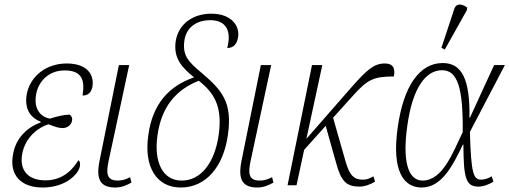

<svg xmlns="http://www.w3.org/2000/svg" viewBox="-20 -826 2271 856"><path d="M170 10C273 10 330 -50 336 -84C339 -100 335 -108 330 -112C294 -54 247 -22 182 -22C110 -22 65 -62 79 -140C93 -215 151 -258 196 -272C223 -262 239 -255 260 -255C281 -255 298 -270 301 -287C304 -301 298 -309 291 -315C267 -315 233 -307 202 -297C164 -304 129 -337 141 -405C151 -463 197 -512 268 -512C343 -512 360 -472 348 -400C373 -400 387 -414 392 -439C401 -493 369 -543 277 -543C190 -543 115 -490 99 -405C89 -343 112 -303 162 -283L161 -280C105 -260 50 -213 38 -137C21 -47 72 10 170 10Z M495 10C519 10 544 1 566 -12L560 -36C538 -24 521 -21 505 -21C453 -21 453 -56 465 -112L556 -536H510L425 -115C406 -27 426 10 495 10Z M786 10C897 10 976 -81 996 -224C1017 -369 971 -423 878 -502C819 -551 793 -579 802 -645C810 -702 854 -736 917 -736C989 -736 1013 -688 993 -612C1021 -612 1037 -629 1042 -663C1048 -711 1012 -765 922 -765C842 -765 775 -721 763 -640C753 -564 793 -524 845 -481C735 -443 660 -365 641 -222C621 -80 679 10 786 10ZM789 -21C706 -21 665 -103 682 -222C700 -352 766 -426 866 -466C934 -413 973 -352 955 -225C938 -103 877 -20 789 -21Z M1128 10C1152 10 1177 1 1199 -12L1193 -36C1171 -24 1154 -21 1138 -21C1086 -21 1086 -56 1098 -112L1189 -536H1143L1058 -115C1039 -27 1059 10 1128 10Z M1262 0H1302L1336 -158L1432 -265L1479 -98C1501 -17 1525 6 1583 6C1603 6 1629 -2 1652 -16L1645 -40C1626 -29 1614 -25 1598 -25C1558 -25 1538 -43 1519 -112L1465 -301L1556 -402C1620 -473 1648 -485 1736 -485C1742 -517 1736 -543 1696 -543C1647 -543 1616 -515 1547 -437L1346 -207L1417 -536H1371Z M1963 -605 2061 -780 2063 -792C2043 -808 2014 -815 2005 -785L1948 -613ZM1860 10C1950 10 1999 -89 2044 -182H2046C2047 -40 2054 6 2112 6C2137 6 2162 -5 2180 -16L2172 -40C2158 -31 2141 -25 2125 -25C2091 -25 2080 -51 2075 -238L2231 -536H2183L2075 -301H2073C2076 -475 2038 -545 1954 -545C1851 -545 1779 -444 1753 -257C1725 -59 1782 10 1860 10ZM1864 -21C1797 -21 1774 -112 1796 -266C1820 -440 1881 -513 1951 -513C2020 -513 2045 -434 2043 -237C1999 -146 1954 -21 1864 -21Z"/></svg>

Font: Noto Serif Condensed ExtraLight
Style: Italic
Weight: 200
Width: 3
Italic angle: -12°
Designer: Monotype Design Team
Foundry: Monotype Imaging Inc.
Version: Version 2.013